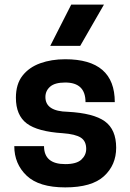

<svg xmlns="http://www.w3.org/2000/svg" viewBox="-20 -800 566 833"><path d="M263 13Q149 13 95.5 -38Q42 -89 42 -166H171Q171 -88 263 -88Q312 -88 333 -107.5Q354 -127 354 -154Q354 -188 330.5 -203Q307 -218 253 -222Q143 -229 96 -264.5Q49 -300 49 -376Q49 -435 77.5 -471.5Q106 -508 154.5 -525.5Q203 -543 263 -543Q478 -543 478 -357H351Q351 -442 263 -442Q218 -442 197.5 -424Q177 -406 177 -379Q177 -317 274 -315Q386 -309 435 -273.5Q484 -238 484 -159Q484 -84 431 -35.5Q378 13 263 13ZM328 -601H198L289 -780H431Z"/></svg>

Font: Tanohe Sans SemiBold
Style: Regular
Weight: 600
Designer: Village Type and Design LLC & Cristiano Sobral
Foundry: Cooper Hewitt Smithsonian Design Museum
Version: Version 1.00;September 29, 2021;FontCreator 13.0.0.2655 64-b